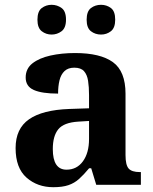

<svg xmlns="http://www.w3.org/2000/svg" viewBox="-20 -770 639 800"><path d="M202 10Q136 10 90.5 -30Q45 -70 45 -153Q45 -234 101 -273Q157 -312 269 -316L351 -318.8V-374Q351 -407.6 347 -433.3Q343 -459 330 -473.5Q317 -488 289.5 -488Q264 -488 249 -474Q234 -460 228 -435.5Q222 -411 222 -380Q155 -380 121 -395Q87 -410 87 -447Q87 -483.8 115 -505.9Q143 -528 189.9 -538.5Q236.8 -549 292.8 -549Q398 -549 450.5 -511Q503 -473 503 -379.3V-124Q503 -82.6 516 -67.8Q529 -53 563 -53H567V0H381L360 -69H351.4Q329 -42 309.5 -24.5Q290 -7 265 1.5Q240 10 202 10ZM257.2 -63Q300.2 -63 325.6 -98Q351 -133 351 -191V-266L305.8 -263.2Q245.9 -259.5 222.9 -231.4Q200 -203.3 200 -148.8Q200 -63 257.2 -63ZM401 -626Q377 -626 359 -639.8Q341 -653.6 341 -687.7Q341 -723 359 -736.5Q377 -750 401 -750Q424 -750 442 -736.7Q460 -723.4 460 -688Q460 -653.7 442 -639.8Q424 -626 401 -626ZM195 -626Q172 -626 154 -639.8Q136 -653.6 136 -687.7Q136 -723 154 -736.5Q172 -750 195 -750Q218 -750 236.5 -736.7Q255 -723.4 255 -688Q255 -653.7 236.5 -639.8Q218 -626 195 -626Z"/></svg>

Font: Noto Serif NP Hmong
Style: Regular
Weight: 400
Designer: Dalton Maag Ltd
Foundry: Dalton Maag Ltd
Version: Version 1.001